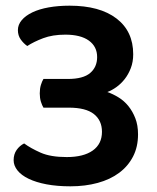

<svg xmlns="http://www.w3.org/2000/svg" viewBox="-20 -642 552 676"><path d="M225 -622Q331 -622 390 -577Q449 -532 449 -451Q449 -424 440.5 -402Q432 -380 419 -363.5Q406 -347 390 -335.5Q374 -324 358 -318Q378 -311 397.5 -299Q417 -287 432 -268.5Q447 -250 456.5 -225.5Q466 -201 466 -169Q466 -125 448.5 -91Q431 -57 399.5 -33.5Q368 -10 324 2Q280 14 228 14Q181 14 144 7Q107 0 81 -12.5Q55 -25 41.5 -42Q28 -59 28 -78Q28 -99 38.5 -114Q49 -129 65 -137Q88 -120 123 -104.5Q158 -89 215 -89Q274 -89 306.5 -112Q339 -135 339 -178Q339 -218 310.5 -240.5Q282 -263 222 -263H133Q128 -271 124 -284Q120 -297 120 -313Q120 -330 124 -343Q128 -356 133 -364H219Q273 -364 297.5 -385Q322 -406 322 -441Q322 -478 293 -499Q264 -520 210 -520Q165 -520 132 -507.5Q99 -495 76 -480Q63 -489 53 -503Q43 -517 43 -536Q43 -555 56.5 -571Q70 -587 94 -598.5Q118 -610 151.5 -616Q185 -622 225 -622Z"/></svg>

Font: Baloo Paaji 2 SemiBold
Style: Regular
Weight: 600
Designer: Shuchita Grover, Noopur Datye and Ek Type
Foundry: Ek Type
Version: Version 1.640;hotconv 1.0.111;makeotfexe 2.5.65597; ttfautoh